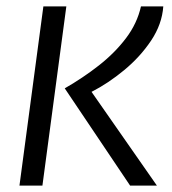

<svg xmlns="http://www.w3.org/2000/svg" viewBox="-20 -582 540 602"><path d="M388 0 183 -305Q240.5 -338 290.5 -377.2Q340.5 -416.5 375.2 -462.5Q410 -508.5 422 -562H492Q488 -506 453.8 -454.8Q419.5 -403.5 369.2 -362Q319 -320.5 267 -294L472 0ZM41 0 116 -562H188L113 0Z"/></svg>

Font: Merriweather Sans Light
Style: Italic
Weight: 300
Italic angle: -7.5°
Designer: Eben Sorkin
Foundry: Eben Sorkin
Version: Version 2.001; ttfautohint (v1.8.3)